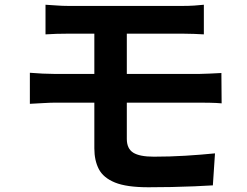

<svg xmlns="http://www.w3.org/2000/svg" viewBox="-20 -755 1040 810"><path d="M515 -322V-169Q515 -128 542 -111Q569 -94 629 -94Q696 -94 761.5 -98Q827 -102 887 -108L878 27Q846 29 800 31Q754 33 703.5 34Q653 35 606 35Q514 35 465 15Q416 -5 397 -41.5Q378 -78 378 -129V-322H215Q194 -322 161 -320Q128 -318 106 -317V-448Q127 -446 159.5 -444.5Q192 -443 215 -443H378V-613H269Q216 -613 172 -610V-735Q194 -734 218 -732Q242 -730 269 -730H750Q776 -730 799.5 -731.5Q823 -733 840 -735V-610Q820 -611 798.5 -612Q777 -613 750 -613H515V-443H817Q833 -443 863.5 -444.5Q894 -446 914 -447L915 -319Q894 -321 865 -321.5Q836 -322 820 -322Z"/></svg>

Font: Noto IKEA Simplified Chinese
Style: Bold
Weight: 700
Designer: Monotype Design Team
Foundry: Monotype Imaging Inc.
Version: Version 1.100